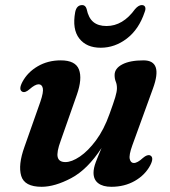

<svg xmlns="http://www.w3.org/2000/svg" viewBox="-20 -706 652 738"><path d="M557.5 -108.5Q573 -100.5 557.5 -70.5Q537.5 -33 498 -10.5Q458.5 12 408 12Q375.5 12 357.5 -1.8Q339.5 -15.5 339.5 -42Q339.5 -59.5 348.2 -82.8Q357 -106 370.5 -137.5Q316.5 -54.5 253.5 -21.2Q190.5 12 140 12Q74 12 61.5 -30Q49 -72 74 -141.5L135 -314.5Q148 -352.5 144.5 -367.2Q141 -382 128.5 -382Q115 -382 93.5 -363Q76.5 -348 65.5 -353.5Q50.5 -361.5 66 -391Q86 -428.5 125 -451.2Q164 -474 213.5 -474Q270 -474 283.5 -438.8Q297 -403.5 275.5 -342L213.5 -165.5Q197 -121 201.8 -102Q206.5 -83 231.5 -83Q255.5 -83 287 -104.2Q318.5 -125.5 349 -166.5Q379.5 -207.5 401 -268Q416.5 -310.5 423 -332.2Q429.5 -354 429.5 -367Q429.5 -381.5 425 -392.2Q420.5 -403 420.5 -417.5Q420.5 -443 450 -458.5Q479.5 -474 531.5 -474Q607.5 -474 568 -366L488.5 -147Q475 -109.5 478.8 -94.5Q482.5 -79.5 494.5 -79.5Q508.5 -79.5 529.5 -99Q546.5 -113.5 557.5 -108.5ZM389.5 -606Q452.5 -606 499.5 -671.5Q513 -686.5 525 -686.5Q534.5 -686.5 537.8 -679.2Q541 -672 536 -659.5Q514 -593.5 467.8 -558Q421.5 -522.5 367 -522.5Q312.5 -522.5 284.8 -558Q257 -593.5 269 -659.5Q274.5 -686.5 296 -686.5Q308.5 -686.5 313 -671.5Q320 -637 338.8 -621.5Q357.5 -606 389.5 -606Z"/></svg>

Font: Fraunces 9pt S000 SemiBold
Style: Italic
Weight: 600
Italic angle: -16°
Version: Version 1.000; ttfautohint (v1.8.3)